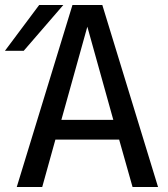

<svg xmlns="http://www.w3.org/2000/svg" viewBox="-49 -749 671 769"><path d="M-29.3 -545.4 107.9 -729H204.6L45.9 -545.4ZM18.1 0 241.2 -729H360.8L584 0H481.9L428.2 -189.9H172.9L120.1 0ZM404.8 -269 300.8 -642.1 196.8 -269Z"/></svg>

Font: Vazir Code Hack
Style: Code-Hack
Weight: 400
Foundry: DejaVu fonts team - Redesigned by Saber Rastikerdar
Version: Version 1.1.2